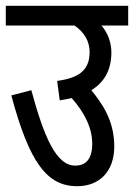

<svg xmlns="http://www.w3.org/2000/svg" viewBox="-20 -642 462 662"><path d="M0 -622V-554H237C269 -532 289 -501 289 -463C289 -398 250 -373 177 -363L186 -296C200 -298 214 -301 227 -304C267 -259 298 -205 298 -147C298 -92 275 -71 239 -71C174 -71 132 -169 88 -331L19 -313C81 -83 141 0 246 0C323 0 374 -51 374 -137C374 -229 330 -287 295 -331C339 -358 364 -400 364 -461C364 -497 351 -529 330 -554H422V-622Z"/></svg>

Font: Noto Sans ExtraCondensed
Style: Italic
Weight: 400
Width: 2
Italic angle: -12°
Designer: Monotype Design Team
Foundry: Monotype Imaging Inc.
Version: Version 2.013